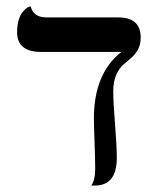

<svg xmlns="http://www.w3.org/2000/svg" viewBox="-20 -574 478 595"><path d="M331 -291Q331 -257 336.5 -188.5Q342 -120 342 -85Q342 1 274 1H263Q275 -17 275 -49Q275 -82 273 -133.5Q271 -185 271 -207Q271 -346 356 -413H108Q33 -413 33 -474Q33 -495 37.5 -510.5Q42 -526 48 -534Q54 -542 60 -547Q66 -552 70 -553L75 -554Q84 -520 124 -520H346Q416 -520 416 -458Q416 -435 407 -419.5Q398 -404 386 -394Q374 -384 361.5 -373Q349 -362 340 -341.5Q331 -321 331 -291Z"/></svg>

Font: Linux Libertine Initials O
Style: Initials
Weight: 400
Designer: Philipp H. Poll
Foundry: Philipp H. Poll
Version: Version 5.0.6